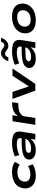

<svg xmlns="http://www.w3.org/2000/svg" viewBox="1684 -2479 805 4213"><g transform="rotate(-90 2086.5 -372.5)"><path d="M336 10Q235 10 167.5 -29Q100 -68 73.5 -137.5Q47 -207 69 -297Q86 -360 122.5 -401.5Q159 -443 208 -466.5Q257 -490 314 -500.5Q371 -511 429 -511Q497 -511 553.5 -493.5Q610 -476 639 -445L580 -342Q548 -366 506.5 -379.5Q465 -393 423 -393Q387 -393 354.5 -388Q322 -383 293.5 -369.5Q265 -356 244.5 -333.5Q224 -311 214 -274Q193 -195 235.5 -151.5Q278 -108 363 -108Q412 -108 460.5 -121.5Q509 -135 550 -160L587 -56Q556 -37 517 -22Q478 -7 432.5 1.5Q387 10 336 10Z M901 10Q823 10 773 -14.5Q723 -39 703.5 -79.5Q684 -120 696 -171Q710 -212 750.5 -240.5Q791 -269 871 -284.5Q951 -300 1081 -300H1183L1171 -217H1065Q988 -217 941 -212.5Q894 -208 871 -195.5Q848 -183 841 -158Q832 -129 856 -110.5Q880 -92 940 -92Q990 -92 1034.5 -109Q1079 -126 1110 -156Q1141 -186 1146 -222L1160 -316Q1168 -367 1135 -386.5Q1102 -406 1031 -406Q975 -406 913.5 -393.5Q852 -381 791 -353L761 -449Q808 -470 857.5 -483.5Q907 -497 958 -504Q1009 -511 1057 -511Q1144 -511 1203 -493Q1262 -475 1288.5 -429.5Q1315 -384 1303 -303L1255 0H1129L1145 -107H1147Q1125 -76 1089.5 -49Q1054 -22 1008 -6Q962 10 901 10Z M1453 0 1533 -501H1665L1645 -375Q1681 -437 1743.5 -470.5Q1806 -504 1885 -507L1947 -511L1934 -377L1835 -369Q1783 -365 1741.5 -348.5Q1700 -332 1674.5 -306Q1649 -280 1643 -249L1604 0Z M2204 0 2022 -501H2176L2301 -132H2291L2530 -501H2691L2352 0Z M2911 10Q2833 10 2783 -14.5Q2733 -39 2713.5 -79.5Q2694 -120 2706 -171Q2720 -212 2760.5 -240.5Q2801 -269 2881 -284.5Q2961 -300 3091 -300H3193L3181 -217H3075Q2998 -217 2951 -212.5Q2904 -208 2881 -195.5Q2858 -183 2851 -158Q2842 -129 2866 -110.5Q2890 -92 2950 -92Q3000 -92 3044.5 -109Q3089 -126 3120 -156Q3151 -186 3156 -222L3170 -316Q3178 -367 3145 -386.5Q3112 -406 3041 -406Q2985 -406 2923.5 -393.5Q2862 -381 2801 -353L2771 -449Q2818 -470 2867.5 -483.5Q2917 -497 2968 -504Q3019 -511 3067 -511Q3154 -511 3213 -493Q3272 -475 3298.5 -429.5Q3325 -384 3313 -303L3265 0H3139L3155 -107H3157Q3135 -76 3099.5 -49Q3064 -22 3018 -6Q2972 10 2911 10ZM2933 -590 2851 -594Q2874 -666 2922.5 -709.5Q2971 -753 3031 -753Q3068 -753 3092.5 -737.5Q3117 -722 3138 -708Q3151 -697 3166 -688.5Q3181 -680 3201 -680Q3230 -680 3247.5 -698.5Q3265 -717 3281 -755L3364 -751Q3340 -678 3292.5 -635Q3245 -592 3184 -592Q3147 -592 3124 -606.5Q3101 -621 3081 -635Q3066 -648 3050 -656.5Q3034 -665 3013 -665Q2984 -665 2966.5 -646Q2949 -627 2933 -590Z M3747 10Q3635 10 3566.5 -30Q3498 -70 3474 -140.5Q3450 -211 3472 -299Q3489 -351 3521 -390Q3553 -429 3598.5 -456Q3644 -483 3702 -497Q3760 -511 3829 -511Q3941 -511 4009.5 -471Q4078 -431 4102 -361.5Q4126 -292 4104 -203Q4087 -152 4055 -112.5Q4023 -73 3978 -45.5Q3933 -18 3875.5 -4Q3818 10 3747 10ZM3758 -102Q3809 -102 3849 -115Q3889 -128 3918.5 -154Q3948 -180 3961 -220Q3982 -299 3944.5 -348.5Q3907 -398 3817 -398Q3769 -398 3728 -386Q3687 -374 3658 -348Q3629 -322 3615 -282Q3595 -202 3632 -152Q3669 -102 3758 -102Z"/></g></svg>

Font: Nunito Sans 7pt Expanded
Style: Bold Italic
Weight: 700
Width: 7
Italic angle: -9°
Designer: Vernon Adams
Foundry: Vernon Adams
Version: Version 3.101;gftools[0.9.27]